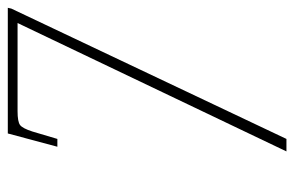

<svg xmlns="http://www.w3.org/2000/svg" viewBox="-151 -603 754 492"><g transform="rotate(-90 226.0 -357.0)"><path d="M413 -689H187Q160 -689 151.5 -682.5Q143 -676 135 -651L116 -587H96L130 -714H452L450 -705L116 0H84Z"/></g></svg>

Font: Noto Serif CondThin
Style: Italic
Weight: 250
Width: 3
Italic angle: -12°
Designer: Monotype Design Team
Foundry: Monotype Imaging Inc.
Version: Version 1.001